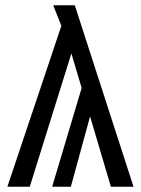

<svg xmlns="http://www.w3.org/2000/svg" viewBox="-20 -709 535 729"><path d="M401 0 322 -267 249 0H178L290 -375L251 -506L93 0H8L213 -611L182 -689H264L487 0Z"/></svg>

Font: Fira Sans Compressed
Style: Regular
Weight: 400
Width: 1
Designer: bBox Type GmbH & Carrois Corporate GbR & Edenspiekermann AG
Foundry: bBox Type GmbH & Carrois Corporate GbR & Edenspiekermann AG
Version: Version 4.301